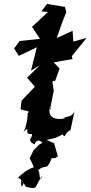

<svg xmlns="http://www.w3.org/2000/svg" viewBox="-20 -703 462 979"><path d="M220 10C277 -3 256 3 300 -18C314 8 307 -25 339 -40L336 -22L360 -137C345 -95 296 -114 312 -100C269 -88 219 -102 235 -156C237 -148 248 -148 235 -145L254 -240L247 -288L262 -292C269 -312 276 -333 284 -353L254 -385L350 -402L346 -416L422 -510L354 -491L350 -546L269 -509L300 -596L318 -641L310 -673L311 -668L220 -683L191 -645L225 -642L143 -566L184 -505L80 -494L52 -456L76 -418L168 -462L138 -343L183 -370L118 -307L158 -261L90 -190L85 -146C101 -138 142 -139 120 -125C124 -103 108 -34 96 -26C151 -76 83 -45 120 -43C111 5 166 -47 133 9C136 30 166 36 158 30C155 28 175 -7 202 33ZM87 213 111 246V249C180 267 152 249 197 192C177 243 187 172 174 165C218 128 214 176 244 103C272 105 253 104 275 95L256 27L220 12L179 35L151 63C122 127 129 82 152 150C157 151 125 150 70 205C75 201 118 228 89 248Z"/></svg>

Font: Asimov Aggro
Style: CondIt
Weight: 500
Designer: Google
Version: Version 2.000980; 2014